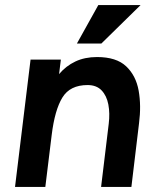

<svg xmlns="http://www.w3.org/2000/svg" viewBox="-20 -734 609 754"><path d="M366 -714H532L378 -563H282ZM39 0 100 -500H219L212 -443Q239 -475 276 -492.5Q313 -510 361 -510Q437 -510 475.5 -473.5Q514 -437 524.5 -378Q535 -319 526 -250L496 0H377L407 -248Q412 -289 405.5 -323.5Q399 -358 379 -379Q359 -400 324 -400Q255 -400 225 -351Q195 -302 183 -204L158 0Z"/></svg>

Font: Haskoy Bold
Style: Italic
Weight: 700
Designer: Ertekin Erdin
Foundry: Ertekin Erdin
Version: Version 2.000; ttfautohint (v1.8.4.7-5d5b)